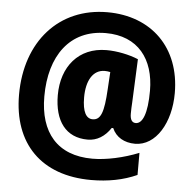

<svg xmlns="http://www.w3.org/2000/svg" viewBox="-55 -778 916 909"><g transform="rotate(5 403.0 -324.0)"><path d="M770 -369C770 -585 629 -723 419 -723C190 -723 36 -552 36 -298C36 -66 173 75 411 75C491 75 564 61 628 32V-73C556 -44 474 -26 408 -26C241 -26 156 -129 156 -300C156 -494 250 -624 420 -624C574 -624 652 -520 652 -370C652 -261 630 -212 598 -212C581 -212 571 -225 571 -254C571 -272 572 -293 573 -308L582 -514C539 -532 481 -544 431 -544C298 -544 219 -447 219 -312C219 -189 274 -114 378 -114C422 -114 459 -137 487 -179H494C512 -137 552 -114 603 -114C702 -114 770 -228 770 -369ZM344 -312C344 -392 375 -445 431 -445C439 -445 447 -444 457 -442L452 -360C446 -250 432 -212 393 -212C363 -212 344 -242 344 -312Z"/></g></svg>

Font: Noto Sans Thai Looped Condensed Black
Style: Regular
Weight: 900
Width: 3
Designer: Sasikarn Vongin, Ben Mitchell
Foundry: The Fontpad Ltd
Version: Version 1.001